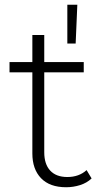

<svg xmlns="http://www.w3.org/2000/svg" viewBox="-20 -783 438 807"><path d="M258 4Q189 4 152.5 -34Q116 -72 116 -138V-636H166V-143Q166 -93 191 -66Q216 -39 263 -39Q312 -39 344 -68L365 -33Q345 -14 316.5 -5Q288 4 258 4ZM20 -479V-522H332V-479ZM263 -600V-763H305L298 -600Z"/></svg>

Font: Montserrat Thin Light
Style: Regular
Weight: 300
Version: Version 9.000